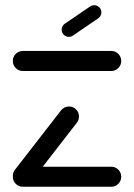

<svg xmlns="http://www.w3.org/2000/svg" viewBox="-20 -711 510 731"><path d="M441.5 -38.1Q441.5 -22.2 430.4 -11.1Q419.3 0 403.3 0H67Q51.1 0 40 -11.1Q28.9 -22.2 28.9 -38.1Q28.9 -54.1 40 -65.2Q51.1 -76.3 67 -76.3H403.3Q419.3 -76.3 430.4 -65.2Q441.5 -54.1 441.5 -38.1ZM67 -3Q51.1 -3 40 -14.1Q28.9 -25.2 28.9 -41.1Q28.9 -54.8 37 -64.8L212.6 -291.1Q217.8 -297.8 225.7 -301.7Q233.7 -305.6 242.6 -305.6Q258.5 -305.6 269.6 -294.4Q280.7 -283.3 280.7 -267.4Q280.7 -253.7 272.6 -243.7L97 -17.4Q91.9 -10.7 83.9 -6.9Q75.9 -3 67 -3ZM441.5 -478.9Q441.5 -463 430.4 -451.9Q419.3 -440.7 403.3 -440.7H67Q51.1 -440.7 40 -451.9Q28.9 -463 28.9 -478.9Q28.9 -494.8 40 -505.9Q51.1 -517 67 -517H403.3Q419.3 -517 430.4 -505.9Q441.5 -494.8 441.5 -478.9ZM242.2 -570.7Q230.7 -570.7 222.8 -578.7Q214.8 -586.7 214.8 -598.1Q214.8 -605.2 218 -610.9Q221.1 -616.7 226.3 -620.4L323 -686.3Q330.4 -691.1 338.5 -691.1Q350 -691.1 358 -683.1Q365.9 -675.2 365.9 -663.7Q365.9 -656.7 362.8 -650.9Q359.6 -645.2 354.4 -641.5L257.8 -575.6Q250.7 -570.7 242.2 -570.7Z"/></svg>

Font: 26F Galaxy Sans
Style: Bold
Weight: 700
Designer: C₂₉H₂₅N₃O₅
Version: Version 1.100